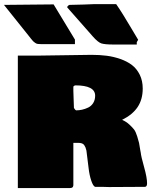

<svg xmlns="http://www.w3.org/2000/svg" viewBox="-43 -946 747 946"><path d="M326.2 -728.5H161.1Q150.4 -728.5 143.1 -729.5Q135.7 -730.5 129.4 -735.4Q123 -740.2 120.4 -742.7Q117.7 -745.1 109.6 -755.4Q101.6 -765.6 97.7 -770.5L-23.4 -921.9L221.2 -924.3L326.2 -751ZM288.1 -909.7Q288.1 -912.1 289.8 -914.8Q291.5 -917.5 294.2 -919.4Q296.9 -921.4 299.8 -921.9Q324.2 -921.9 368.7 -923.6Q413.1 -925.3 424.8 -925.8H529.3Q546.9 -900.4 564 -872.8Q581.1 -845.2 605 -804.9Q628.9 -764.6 637.7 -750Q636.2 -748 634.3 -744.1Q632.3 -740.2 630.9 -738.3V-726.6H517.6Q472.2 -726.6 455.6 -732.4Q439 -738.3 414.1 -766.6ZM44.9 -671.9H135.7Q177.7 -671.9 270 -673.8Q362.3 -675.8 408.2 -675.8Q447.8 -675.8 482.2 -671.4Q516.6 -667 550 -655.3Q583.5 -643.6 607.2 -625.5Q630.9 -607.4 645.5 -577.9Q660.2 -548.3 660.2 -509.8Q660.2 -456.5 635.3 -418.9Q610.4 -381.3 558.6 -355.5Q579.1 -346.7 594.2 -332.5Q609.4 -318.4 617.4 -308.1Q625.5 -297.9 633.1 -273.7Q640.6 -249.5 642.1 -241.9Q643.6 -234.4 648.4 -204.6Q649.9 -197.8 650.4 -194.3Q652.3 -174.8 667 -122.8Q681.6 -70.8 681.6 -43Q681.6 -25.4 670.9 -25.4Q641.6 -25.4 582.3 -24.9Q522.9 -24.4 494.1 -24.4Q482.4 -25.4 459 -25.4H425.8Q416 -28.3 406.7 -55.7Q397.5 -83 393.6 -117.2L382.8 -204.1Q379.9 -214.8 378.2 -219.5Q376.5 -224.1 372.1 -230.7Q367.7 -237.3 360.1 -239.7Q352.5 -242.2 340.8 -242.2H318.4V-46.9Q318.4 -45.4 318.4 -42.2Q318.4 -39.1 318.4 -37.8Q318.4 -36.6 318.4 -34.2Q318.4 -31.7 317.9 -30.5Q317.4 -29.3 316.9 -27.3Q316.4 -25.4 315.7 -24.7Q314.9 -23.9 313.7 -22.7Q312.5 -21.5 310.8 -21Q309.1 -20.5 306.9 -20Q304.7 -19.5 301.8 -19.5H44.9ZM321.3 -414.1Q322.3 -413.1 324.2 -409.9Q326.2 -406.7 328.1 -404.8Q330.1 -402.8 332 -402.3Q346.7 -402.3 361.3 -405.5Q376 -408.7 391.4 -416Q406.7 -423.3 416.3 -438.5Q425.8 -453.6 425.8 -474.6Q425.8 -525.4 328.1 -525.4Q318.4 -522.9 318.4 -517.6V-499Q318.4 -484.9 319.8 -456.5Q321.3 -428.2 321.3 -414.1Z"/></svg>

Font: Bowlby One SC
Style: Regular
Weight: 400
Width: 1
Version: Version 1.2